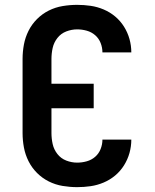

<svg xmlns="http://www.w3.org/2000/svg" viewBox="-20 -763 640 791"><path d="M298 8Q268 8 238 3Q208 -2 181 -15.5Q154 -29 132.5 -50.5Q111 -72 97.5 -99Q84 -126 78.5 -155.5Q73 -185 73 -215V-520Q73 -550 78.5 -579.5Q84 -609 97.5 -636Q111 -663 132.5 -684.5Q154 -706 181 -719.5Q208 -733 238 -738Q268 -743 298 -743Q326 -743 353.5 -739Q381 -735 407 -724Q433 -713 454.5 -695Q476 -677 491 -653Q506 -629 513.5 -602Q521 -575 521 -547H402Q402 -567 394.5 -586Q387 -605 372 -618Q357 -631 337.5 -636.5Q318 -642 298 -642Q275 -642 253 -633.5Q231 -625 216.5 -606.5Q202 -588 197 -565.5Q192 -543 192 -520V-418H366V-317H192V-215Q192 -192 197 -169.5Q202 -147 216.5 -128.5Q231 -110 253 -101.5Q275 -93 298 -93Q318 -93 337.5 -98.5Q357 -104 372 -117Q387 -130 394.5 -149Q402 -168 402 -188H521Q521 -160 513.5 -133Q506 -106 491 -82Q476 -58 454.5 -40Q433 -22 407 -11Q381 0 353.5 4Q326 8 298 8Z"/></svg>

Font: Iosevka SS04 Extended
Style: Bold
Weight: 700
Width: 7
Monospace: yes
Designer: Belleve Invis
Foundry: Belleve Invis
Version: Version 19.0.0; ttfautohint (v1.8.4)